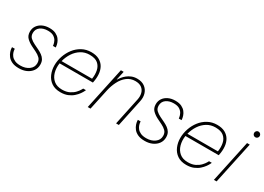

<svg xmlns="http://www.w3.org/2000/svg" viewBox="-14 -1397 2887 2101"><g transform="rotate(30 1430.0 -346.0)"><path d="M205 10Q150 10 115.5 -6.5Q81 -23 62.5 -47.5Q44 -72 36 -96Q28 -120 27 -136.5Q26 -153 26 -153H61Q61 -153 62 -140Q63 -127 69 -108Q75 -89 90 -69.5Q105 -50 133 -37Q161 -24 205 -24Q268 -24 311 -55.5Q354 -87 354 -138Q354 -178 330.5 -201Q307 -224 274 -240L209 -272Q169 -292 139.5 -321Q110 -350 110 -400Q110 -441 131.5 -472.5Q153 -504 191 -522Q229 -540 278 -540Q328 -540 359 -524.5Q390 -509 407 -487Q424 -465 431.5 -442.5Q439 -420 440.5 -404.5Q442 -389 442 -389H407Q407 -389 404.5 -406.5Q402 -424 390.5 -447.5Q379 -471 352.5 -488.5Q326 -506 278 -506Q220 -506 182.5 -478.5Q145 -451 145 -402Q145 -364 168.5 -342Q192 -320 225 -304L287 -274Q314 -261 337.5 -244Q361 -227 375.5 -202.5Q390 -178 390 -141Q390 -96 365.5 -62Q341 -28 299.5 -9Q258 10 205 10Z M730 10Q661 10 616 -21Q571 -52 549 -103.5Q527 -155 527 -214Q527 -272 546.5 -330Q566 -388 602.5 -435.5Q639 -483 691 -511.5Q743 -540 807 -540Q868 -540 908 -518Q948 -496 969.5 -458.5Q991 -421 995 -372.5Q999 -324 988 -270L986 -260H565Q556 -198 571 -144Q586 -90 625.5 -57Q665 -24 731 -24Q785 -24 822.5 -43Q860 -62 883 -87Q906 -112 916.5 -131Q927 -150 927 -150H962Q962 -150 954.5 -134Q947 -118 930 -94Q913 -70 886 -46Q859 -22 820.5 -6Q782 10 730 10ZM572 -292H957Q966 -348 956 -397Q946 -446 910.5 -476Q875 -506 805 -506Q745 -506 698 -477Q651 -448 619 -399.5Q587 -351 572 -292Z M1106 0H1071L1184 -530H1219L1195 -420H1198Q1208 -437 1224.5 -457.5Q1241 -478 1264 -496.5Q1287 -515 1317.5 -527.5Q1348 -540 1386 -540Q1444 -540 1481.5 -513Q1519 -486 1533.5 -441Q1548 -396 1536 -342L1464 0H1429L1502 -345Q1511 -388 1501.5 -425Q1492 -462 1462.5 -484.5Q1433 -507 1382 -507Q1322 -507 1277.5 -472.5Q1233 -438 1204.5 -382Q1176 -326 1162 -262Z M1795 10Q1740 10 1705.5 -6.5Q1671 -23 1652.5 -47.5Q1634 -72 1626 -96Q1618 -120 1617 -136.5Q1616 -153 1616 -153H1651Q1651 -153 1652 -140Q1653 -127 1659 -108Q1665 -89 1680 -69.5Q1695 -50 1723 -37Q1751 -24 1795 -24Q1858 -24 1901 -55.5Q1944 -87 1944 -138Q1944 -178 1920.5 -201Q1897 -224 1864 -240L1799 -272Q1759 -292 1729.5 -321Q1700 -350 1700 -400Q1700 -441 1721.5 -472.5Q1743 -504 1781 -522Q1819 -540 1868 -540Q1918 -540 1949 -524.5Q1980 -509 1997 -487Q2014 -465 2021.5 -442.5Q2029 -420 2030.5 -404.5Q2032 -389 2032 -389H1997Q1997 -389 1994.5 -406.5Q1992 -424 1980.5 -447.5Q1969 -471 1942.5 -488.5Q1916 -506 1868 -506Q1810 -506 1772.5 -478.5Q1735 -451 1735 -402Q1735 -364 1758.5 -342Q1782 -320 1815 -304L1877 -274Q1904 -261 1927.5 -244Q1951 -227 1965.5 -202.5Q1980 -178 1980 -141Q1980 -96 1955.5 -62Q1931 -28 1889.5 -9Q1848 10 1795 10Z M2320 10Q2251 10 2206 -21Q2161 -52 2139 -103.5Q2117 -155 2117 -214Q2117 -272 2136.5 -330Q2156 -388 2192.5 -435.5Q2229 -483 2281 -511.5Q2333 -540 2397 -540Q2458 -540 2498 -518Q2538 -496 2559.5 -458.5Q2581 -421 2585 -372.5Q2589 -324 2578 -270L2576 -260H2155Q2146 -198 2161 -144Q2176 -90 2215.5 -57Q2255 -24 2321 -24Q2375 -24 2412.5 -43Q2450 -62 2473 -87Q2496 -112 2506.5 -131Q2517 -150 2517 -150H2552Q2552 -150 2544.5 -134Q2537 -118 2520 -94Q2503 -70 2476 -46Q2449 -22 2410.5 -6Q2372 10 2320 10ZM2162 -292H2547Q2556 -348 2546 -397Q2536 -446 2500.5 -476Q2465 -506 2395 -506Q2335 -506 2288 -477Q2241 -448 2209 -399.5Q2177 -351 2162 -292Z M2699 0H2665L2778 -530H2812ZM2824 -630Q2809 -630 2799 -640.5Q2789 -651 2789 -666Q2789 -680 2799 -691Q2809 -702 2824 -702Q2839 -702 2849.5 -691Q2860 -680 2860 -666Q2860 -651 2849.5 -640.5Q2839 -630 2824 -630Z"/></g></svg>

Font: Be Vietnam Pro Variable Thin
Style: Italic
Weight: 100
Italic angle: -12°
Designer: Lam Bao, Tony Le, Vietanh Nguyen
Foundry: Yellow Type Foundry
Version: Version 1.002